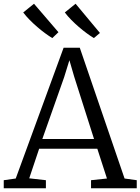

<svg xmlns="http://www.w3.org/2000/svg" viewBox="-28 -1005 750 1025"><path d="M56 -52 311.5 -750H398L637 -52L702 -43V0H458V-43L543 -52L491.5 -211H181L128 -53L217 -43V0H-8V-43ZM474 -263 368 -596 342.5 -683.5 314.5 -593 198 -263ZM375.5 -985 505.5 -829 473.5 -802H472.5Q455.5 -812.5 435 -827.5Q414.5 -842.5 393.2 -860.8Q372 -879 352.5 -898.8Q333 -918.5 318 -938.5ZM153.5 -985 284 -833 251.5 -802H250.5Q233.5 -812.5 213 -827.5Q192.5 -842.5 171.2 -860.8Q150 -879 130.5 -898.8Q111 -918.5 96 -938.5Z"/></svg>

Font: Merriweather 7pt Light
Style: Regular
Weight: 300
Designer: Eben Sorkin
Foundry: Eben Sorkin
Version: Version 2.200;gftools[0.9.31]